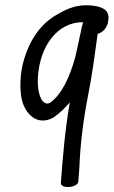

<svg xmlns="http://www.w3.org/2000/svg" viewBox="-20 -486 441 745"><path d="M74 -258C57 -202 56 -143 64 -102C72 -62 109 1 175 -24C180 -26 184 -28 190 -32C211 -46 231 -66 251 -89C232 18 223 131 216 225C218 249 286 242 284 216C285 202 286 196 288 164C291 80 303 -21 322 -117C339 -202 348 -277 359 -355C376 -358 398 -378 400 -406L401 -418C401 -451 370 -462 331 -465C282 -469 245 -455 204 -431C139 -396 97 -333 74 -258ZM127 -185C134 -310 205 -400 301 -400C301 -400 303 -401 303 -402L300 -391C298 -383 295 -374 293 -359C291 -349 287 -336 284 -318L272 -264C250 -185 219 -119 174 -87C164 -82 156 -84 147 -92C131 -110 125 -147 127 -185Z"/></svg>

Font: Stray Cat
Style: ExBdCnObl
Weight: 800
Version: Version 1.0